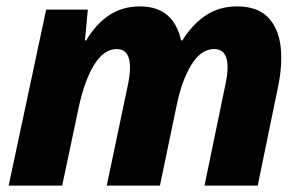

<svg xmlns="http://www.w3.org/2000/svg" viewBox="-20 -579 943 599"><path d="M7 0 124 -549H254L245 -453H249Q279 -504 320.5 -531.5Q362 -559 417 -559Q521 -559 545 -453H549Q580 -503 622 -531Q664 -559 720 -559Q783 -559 816 -525Q849 -491 855.5 -433.5Q862 -376 847 -306L784 0H618L683 -314Q707 -426 648 -426Q607 -426 576.5 -376Q546 -326 530 -245L479 0H313L379 -314Q402 -426 344 -426Q305 -426 275 -379Q245 -332 226 -246L174 0Z"/></svg>

Font: Noto Sans ExtraBold
Style: Italic
Weight: 800
Italic angle: -12°
Designer: Monotype Design Team
Foundry: Monotype Imaging Inc.
Version: Version 2.013; ttfautohint (v1.8.4.7-5d5b)